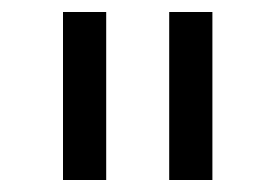

<svg xmlns="http://www.w3.org/2000/svg" viewBox="-20 -760 459 320"><path d="M85 -460H157V-740H85ZM262 -460H334V-740H262Z"/></svg>

Font: Braiins Sans
Style: Regular
Weight: 400
Designer: Mike Abbink, Paul van der Laan, Pieter van Rosmalen, Jiri Chlebus, Lubos Buracinsky
Foundry: Bold Monday, Sudetype
Version: Version 1.000;hotconv 1.0.109;makeotfexe 2.5.65596